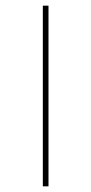

<svg xmlns="http://www.w3.org/2000/svg" viewBox="-20 -657 322 677"><path d="M151 -637V0H131V-637Z"/></svg>

Font: Alegreya Sans Thin
Style: Regular
Weight: 100
Designer: Juan Pablo del Peral
Foundry: Huerta Tipografica
Version: Version 2.007